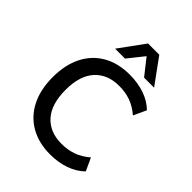

<svg xmlns="http://www.w3.org/2000/svg" viewBox="-259 -1080 1232 1232"><g transform="rotate(45 357.5 -464.0)"><path d="M413 10Q311 10 234.5 -33.5Q158 -77 116.5 -158.5Q75 -240 75 -353Q75 -466 116.5 -547Q158 -628 234 -671Q310 -714 413 -714Q487 -714 548.5 -693Q610 -672 653 -630L613 -543Q567 -582 520 -598.5Q473 -615 417 -615Q312 -615 251.5 -548.5Q191 -482 191 -354Q191 -224 251 -157Q311 -90 417 -90Q473 -90 520 -106.5Q567 -123 613 -162L653 -75Q610 -33 548.5 -11.5Q487 10 413 10ZM229 -765 355 -938H457L583 -765H492L406 -874L319 -765Z"/></g></svg>

Font: Nunito Sans 7pt SemiBold
Style: Regular
Weight: 600
Designer: Vernon Adams
Foundry: Vernon Adams
Version: Version 3.101;gftools[0.9.27]